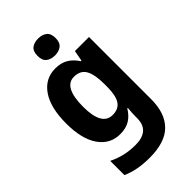

<svg xmlns="http://www.w3.org/2000/svg" viewBox="-297 -849 1177 1177"><g transform="rotate(-45 292.0 -260.5)"><path d="M234 -557Q284 -557 318 -536.5Q352 -516 377 -477H382L395 -547H517V-7Q517 113 454 176.5Q391 240 257 240Q147 240 72 205V82Q115 103 158 113Q201 123 253 123Q311 123 342.5 96Q374 69 374 13V1Q374 -13 375 -33.5Q376 -54 378 -71H373Q351 -33 317 -11.5Q283 10 232 10Q145 10 94 -63Q43 -136 43 -271Q43 -408 94.5 -482.5Q146 -557 234 -557ZM279 -440Q189 -440 189 -269Q189 -106 282 -106Q334 -106 357 -141.5Q380 -177 380 -252V-276Q380 -360 357 -400Q334 -440 279 -440ZM290 -761Q324 -761 346 -744Q368 -727 368 -687Q368 -648 346 -631Q324 -614 290 -614Q256 -614 234 -631Q212 -648 212 -687Q212 -728 233.5 -744.5Q255 -761 290 -761Z"/></g></svg>

Font: Noto Sans Lao UI SemCond
Style: Bold
Weight: 700
Width: 4
Designer: Monotype Design Team
Foundry: Monotype Imaging Inc.
Version: Version 2.000; ttfautohint (v1.8.4.7-5d5b)